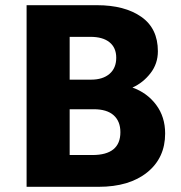

<svg xmlns="http://www.w3.org/2000/svg" viewBox="-20 -720 698 740"><path d="M82.5 0V-700H353.5Q460.5 -700 524.5 -655.2Q588.5 -610.5 588.5 -522.5Q588.5 -474.5 560 -437.8Q531.5 -401 490.5 -382.5Q547 -362.5 581.8 -316Q616.5 -269.5 616.5 -205.5Q616.5 -111.5 547.5 -55.8Q478.5 0 360 0ZM248.5 -413H331Q376 -413 402 -435.2Q428 -457.5 428 -497.5Q428 -536 402.2 -557Q376.5 -578 328.5 -578H248.5ZM248.5 -122.5H336Q444 -122.5 444 -210.5Q444 -252.5 418 -275.8Q392 -299 341.5 -299H248.5Z"/></svg>

Font: Geologica
Style: Bold
Weight: 700
Designer: Sindre Bremnes, Frode Helland
Foundry: Monokrom Skriftforlag AS
Version: Version 1.010; ttfautohint (v1.8.4.7-5d5b);gftools[0.9.28]